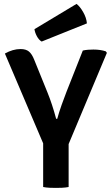

<svg xmlns="http://www.w3.org/2000/svg" viewBox="-20 -936 558 961"><path d="M394.5 -683Q407.5 -686 421 -687Q434.5 -688 447.5 -688Q483 -688 509.5 -679L515 -671.5L323.5 -215V0Q308 3 290.8 3.8Q273.5 4.5 260 4.5Q247 4.5 228.8 3.8Q210.5 3 196 0V-218.5L4.5 -668Q44 -690.5 83 -690.5Q110 -690.5 125 -678Q140 -665.5 151 -637.5L217.5 -473.5Q241.5 -414.5 261 -341.5H266.5Q275.5 -374.5 289 -412.5Q302.5 -450.5 313 -477ZM363 -916.5Q379.5 -904.5 396 -876Q412.5 -847.5 415 -819L188.5 -728Q174.5 -736 164.5 -754.8Q154.5 -773.5 152.5 -790Z"/></svg>

Font: Signika Negative SC SemiBold
Style: Regular
Weight: 600
Designer: Anna Giedryś
Foundry: Anna Giedryś
Version: Version 2.000; ttfautohint (v1.8.3) -l 8 -r 50 -G 200 -x 9 -